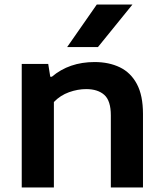

<svg xmlns="http://www.w3.org/2000/svg" viewBox="-20 -828 722 848"><path d="M76 0V-545.5H193L202 -489H209Q285.5 -554 398 -554Q461 -554 509.2 -530.8Q557.5 -507.5 584.5 -457Q611.5 -406.5 611.5 -325V0H469.5V-318.5Q469.5 -383 440.8 -408.8Q412 -434.5 360.5 -434.5Q323.5 -434.5 285 -420.8Q246.5 -407 218 -377.5V0ZM276.5 -620 407.5 -808H565L412.5 -620Z"/></svg>

Font: Encode Sans Exp SmBold
Style: Regular
Weight: 600
Width: 7
Designer: Multiple Designers
Foundry: Impallari Type
Version: Version 3.002; ttfautohint (v1.8.3) -l 8 -r 50 -G 200 -x 14 